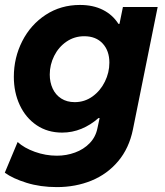

<svg xmlns="http://www.w3.org/2000/svg" viewBox="-26 -554 676 788"><path d="M-6.3 154.8 46.4 28.8Q72.8 53.2 116.9 69.1Q161.1 85 207.5 85Q246.6 85 282 72Q317.4 59.1 342 33.7Q366.7 8.3 374 -28.3L382.8 -69.3H377.9Q346.2 -41 308.3 -25.4Q270.5 -9.8 229 -9.8Q169.4 -9.8 124.5 -40Q79.6 -70.3 55.2 -122.6Q30.8 -174.8 30.8 -238.8Q30.8 -316.9 65.2 -384.8Q99.6 -452.6 161.6 -493.2Q223.6 -533.7 302.2 -533.7Q356.4 -533.7 396.5 -513.4Q436.5 -493.2 460 -456.1H464.4L478.5 -525.4H621.1L519.5 -22.5Q503.9 54.2 459.2 107.4Q414.6 160.6 349.4 187.3Q284.2 213.9 207.5 213.9Q139.6 213.9 83 196.3Q26.4 178.7 -6.3 154.8ZM422.9 -296.9Q422.9 -345.7 395.3 -375.5Q367.7 -405.3 319.8 -405.3Q279.3 -405.3 246.8 -383.1Q214.4 -360.8 196.3 -324.5Q178.2 -288.1 178.2 -248Q178.2 -216.3 190.2 -190.4Q202.1 -164.6 225.3 -149.7Q248.5 -134.8 280.8 -134.8Q321.3 -134.8 353.8 -158.2Q386.2 -181.6 404.5 -219Q422.9 -256.3 422.9 -296.9Z"/></svg>

Font: Reddit Sans Chocolate ExBold
Style: Italic
Weight: 800
Italic angle: -11.25°
Designer: Stephen Hutchings
Version: Version 1.013